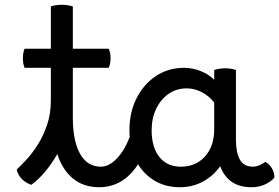

<svg xmlns="http://www.w3.org/2000/svg" viewBox="-20 -770 1169 804"><path d="M111 4Q88 -4 71.5 -20.5Q55 -37 50 -60Q68 -77 92 -103Q116 -129 139 -165.5Q162 -202 177.5 -248Q193 -294 193 -351V-486H83Q76 -502 76 -526Q76 -550 83 -566H193V-743Q212 -750 239 -750Q263 -750 285 -743V-566H435Q443 -550 443 -526Q443 -502 435 -486H285V-279Q285 -179 315.5 -125.5Q346 -72 402 -72Q431 -72 431 -28Q431 -9 421.5 2.5Q412 14 395 14Q330 14 285.5 -22.5Q241 -59 220 -125Q196 -83 167.5 -49.5Q139 -16 111 4Z M402 -72Q436 -72 468.5 -105.5Q501 -139 523 -196Q522 -210 522 -224Q522 -300 552 -359Q582 -418 633.5 -452Q685 -486 751 -486Q786 -486 820 -472.5Q854 -459 877 -436V-477Q886 -480 898 -482Q910 -484 923 -484Q947 -484 968 -477V-184Q968 -131 984.5 -101.5Q1001 -72 1040 -72Q1051 -72 1064 -77Q1077 -82 1091 -92Q1108 -84 1119 -64.5Q1130 -45 1129 -26Q1113 -8 1088 3Q1063 14 1034 14H1033Q935 14 902 -74Q873 -33 829.5 -9.5Q786 14 733 14Q675 14 630.5 -11.5Q586 -37 558 -82Q496 14 395 14Q382 14 374 2Q366 -10 366 -29Q366 -72 402 -72ZM615 -224Q615 -153 647.5 -112.5Q680 -72 737 -72Q800 -72 838.5 -115Q877 -158 877 -228V-340Q857 -367 826 -383.5Q795 -400 762 -400Q719 -400 686 -377Q653 -354 634 -314.5Q615 -275 615 -224Z"/></svg>

Font: Borel
Style: Regular
Weight: 400
Designer: Rosalie Wagner
Foundry: ANRT
Version: Version 1.007; ttfautohint (v1.8.4.7-5d5b)